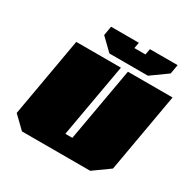

<svg xmlns="http://www.w3.org/2000/svg" viewBox="-202 -1152 1350 1352"><g transform="rotate(30 473.0 -476.0)"><path d="M406 -783 309 -877 322 -952H548L539 -904H629L638 -952H863L850 -877L719 -783ZM147 0 50 -94 163 -737H526L420 -138H477L583 -737H946L833 -94L702 0Z"/></g></svg>

Font: Tomorrow Black
Style: Italic
Weight: 900
Italic angle: -10°
Designer: Tony de Marco, Monica Rizzolli
Foundry: Just in Type
Version: Version 2.002